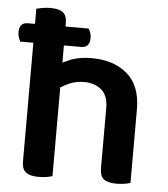

<svg xmlns="http://www.w3.org/2000/svg" viewBox="-50 -718 674 770"><g transform="rotate(5 287.0 -333.5)"><path d="M37 -604H66V-665Q74 -667 89 -670Q104 -673 122 -673Q157 -673 173 -660.5Q189 -648 189 -616V-604H282Q286 -598 289.5 -588.5Q293 -579 293 -567Q293 -528 258 -528H189V-459Q204 -466 223 -474Q259 -487 304 -487Q394 -487 448.5 -440Q503 -393 503 -298V-2Q495 1 479.5 3.5Q464 6 447 6Q412 6 396 -6.5Q380 -19 380 -51V-292Q380 -343 352.5 -366Q325 -389 283 -389Q249 -389 221 -376Q203 -368 189 -359V-2Q181 1 166 3.5Q151 6 133 6Q99 6 82.5 -6.5Q66 -19 66 -51V-528H13Q10 -534 6.5 -543.5Q3 -553 3 -565Q3 -604 37 -604Z"/></g></svg>

Font: Baloo Bhaijaan 2 SemiBold
Style: Regular
Weight: 600
Designer: Sanskriti Dholi, Noopur Datye and Ek Type
Foundry: Ek Type
Version: Version 1.700